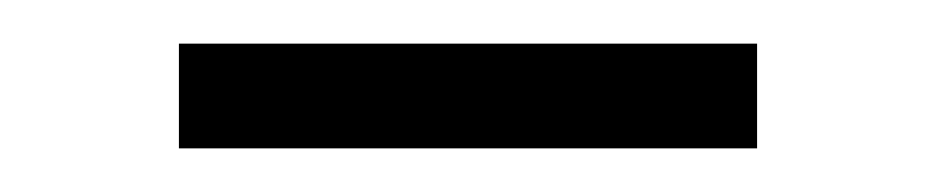

<svg xmlns="http://www.w3.org/2000/svg" viewBox="-20 -299 429 88"><path d="M62 -279H327V-231H62Z"/></svg>

Font: Bai Jamjuree Light
Style: Regular
Weight: 300
Designer: Katatrad Aksorn Co.,Ltd.
Foundry: Cadson Demak Co.,Ltd.
Version: Version 1.000; ttfautohint (v1.6)